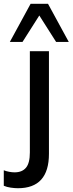

<svg xmlns="http://www.w3.org/2000/svg" viewBox="-79 -775 384 1016"><path d="M16 221Q-1 221 -22 218Q-43 215 -59 208V126Q-47 131 -31 134Q-15 137 -2 137Q38 137 58.5 112.5Q79 88 79 32V-504H180V39Q180 221 16 221ZM-27 -553 83 -755H175L285 -553H218L129 -693L40 -553Z"/></svg>

Font: Mulish SemiBold
Style: Regular
Weight: 600
Designer: Vernon Adams
Foundry: Vernon Adams
Version: Version 3.603; ttfautohint (v1.8.3)